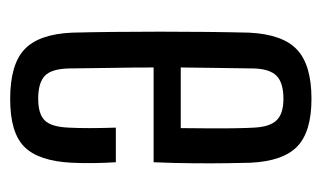

<svg xmlns="http://www.w3.org/2000/svg" viewBox="-152 -496 654 391"><g transform="rotate(90 175.5 -300.0)"><path d="M181.3 6.8Q110.9 6.8 80 -22.4Q49.1 -51.5 46 -118.7Q45 -157.6 44.5 -203.6Q44 -249.5 44 -298.4Q44 -347.2 44.5 -393.9Q45 -440.5 46 -480.1Q49.4 -548.5 80.8 -577.6Q112.1 -606.8 180.8 -606.8Q247.6 -606.8 277.6 -578Q307.6 -549.3 310.9 -482.9Q311.4 -467.5 311.8 -437.8Q312.3 -408.1 312 -368.6Q311.8 -329.2 309.9 -285.3H116.9Q116.9 -245 117.7 -202.4Q118.4 -159.8 118.9 -112.3Q119.9 -76.9 134.1 -63.6Q148.3 -50.3 180.5 -50.3Q211.6 -50.3 224.7 -63.6Q237.9 -76.9 239.4 -112.3Q240.4 -130.2 240.4 -154.5Q240.4 -178.8 239.4 -208.4H309.9Q311.3 -187.1 311.6 -162.7Q311.9 -138.4 310.9 -118.7Q307.6 -51.5 278.8 -22.4Q250 6.8 181.3 6.8ZM116.9 -340.6H240.4Q240.8 -371.4 240.9 -401.1Q241.1 -430.8 240.6 -454.3Q240.2 -477.8 239.4 -489.6Q237.9 -521.9 224.4 -535.8Q211 -549.7 180.8 -549.7Q148.1 -549.7 134 -535.8Q119.9 -521.9 118.9 -489.6Q118.4 -448.5 117.8 -412.1Q117.1 -375.6 116.9 -340.6Z"/></g></svg>

Font: Big Shoulders Thin
Style: Regular
Weight: 100
Designer: Patric King
Foundry: XO Type Co
Version: Version 2.002